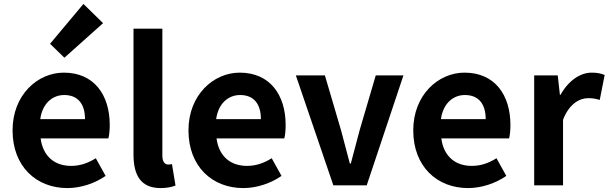

<svg xmlns="http://www.w3.org/2000/svg" viewBox="-20 -944 3100 978"><path d="M323 14C392 14 463 -10 518 -48L468 -138C428 -113 388 -99 342 -99C259 -99 199 -147 187 -239H532C536 -252 539 -279 539 -307C539 -461 459 -574 305 -574C172 -574 44 -461 44 -280C44 -95 166 14 323 14ZM185 -337C196 -418 248 -460 307 -460C379 -460 413 -412 413 -337ZM308 -650 505 -826 405 -924 235 -721Z M798 14C833 14 857 8 874 1L856 -108C846 -106 842 -106 836 -106C822 -106 807 -117 807 -151V-798H660V-157C660 -53 696 14 798 14Z M1219 14C1288 14 1359 -10 1414 -48L1364 -138C1324 -113 1284 -99 1238 -99C1155 -99 1095 -147 1083 -239H1428C1432 -252 1435 -279 1435 -307C1435 -461 1355 -574 1201 -574C1068 -574 940 -461 940 -280C940 -95 1062 14 1219 14ZM1081 -337C1092 -418 1144 -460 1203 -460C1275 -460 1309 -412 1309 -337Z M1678 0H1848L2035 -560H1894L1812 -281C1797 -226 1782 -168 1767 -111H1762C1747 -168 1732 -226 1717 -281L1635 -560H1487Z M2364 14C2433 14 2504 -10 2559 -48L2509 -138C2469 -113 2429 -99 2383 -99C2300 -99 2240 -147 2228 -239H2573C2577 -252 2580 -279 2580 -307C2580 -461 2500 -574 2346 -574C2213 -574 2085 -461 2085 -280C2085 -95 2207 14 2364 14ZM2226 -337C2237 -418 2289 -460 2348 -460C2420 -460 2454 -412 2454 -337Z M2701 0H2848V-334C2879 -415 2932 -444 2976 -444C2999 -444 3015 -441 3035 -435L3060 -562C3043 -569 3025 -574 2994 -574C2936 -574 2876 -534 2835 -461H2832L2821 -560H2701Z"/></svg>

Font: Source Han Sans CN
Style: Bold
Weight: 700
Designer: Ryoko NISHIZUKA 西塚涼子 (kana, bopomofo & ideographs); Paul D. Hunt (Latin, Greek & Cyrillic); Sandoll Communications 산돌커뮤니
Foundry: Adobe
Version: Version 2.001;hotconv 1.0.107;makeotfexe 2.5.65593